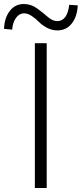

<svg xmlns="http://www.w3.org/2000/svg" viewBox="-69 -946 411 966"><path d="M106.4 0V-728.5H166V0ZM219.7 -793Q191.4 -793 166.5 -806.6Q141.6 -820.3 126.5 -835.9Q111.3 -851.6 91.3 -865.2Q71.3 -878.9 51.8 -878.9Q28.3 -878.9 11.7 -856.4Q-4.9 -834 -7.8 -796.9L-48.8 -800.8Q-46.9 -855.5 -20 -890.6Q6.8 -925.8 50.8 -925.8Q86.9 -925.8 116.7 -904.3Q146.5 -882.8 170.9 -861.3Q195.3 -839.8 218.8 -839.8Q269.5 -839.8 279.3 -921.9L322.3 -918.9Q319.3 -862.3 292 -827.6Q264.6 -793 219.7 -793Z"/></svg>

Font: Gen Shin Gothic Light
Style: Regular
Weight: 200
Designer: [Source Han Sans]
Ryoko NISHIZUKA  (kana & ideographs); Paul D. Hunt (Latin, Greek & Cyrillic); Wenlong ZHANG  (bopomofo
Version: Version 1.002.20150607